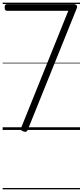

<svg xmlns="http://www.w3.org/2000/svg" viewBox="-20 -976 621 1442"><path d="M155 11Q141 6 138 -0.5Q135 -7 140 -19L493 -895H32Q24 -895 19.5 -900.5Q15 -906 15 -920Q15 -933 19 -939Q23 -945 32 -945H538Q548 -945 555 -936.5Q562 -928 557 -915L192 -10Q186 7 179 12Q172 17 155 11ZM0 436H581V446H0ZM0 -20H581V0H0ZM0 -505H581V-500H0ZM0 -956H581V-946H0Z"/></svg>

Font: Playwrite HU Guides
Style: Regular
Weight: 400
Designer: Veronika Burian, José Scaglione
Foundry: TypeTogether
Version: Version 1.003